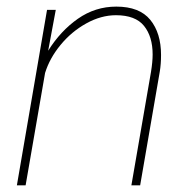

<svg xmlns="http://www.w3.org/2000/svg" viewBox="-20 -558 571 578"><path d="M115.7 -338.4 57.1 0H30.8L121.6 -528.3H147.9L125 -405.3Q162.1 -464.8 214.4 -501.5Q266.6 -538.1 330.1 -538.1Q399.9 -538.1 432.4 -498.3Q464.8 -458.5 464.8 -392.6Q464.8 -364.7 460.9 -341.8L401.9 0H375.5L434.6 -341.8Q439.5 -372.1 439.5 -394Q439.5 -447.8 413.6 -480Q387.7 -512.2 329.1 -512.2Q284.2 -512.2 239.7 -487.5Q195.3 -462.9 162.4 -422.9Q129.4 -382.8 115.7 -338.4Z"/></svg>

Font: Mardoto Thin
Style: Italic
Weight: 250
Italic angle: -12°
Designer: Christian Robertson, Vahan Hovhannisyan
Foundry: Google
Version: Version 1.000